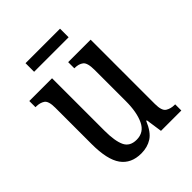

<svg xmlns="http://www.w3.org/2000/svg" viewBox="-195 -782 901 901"><g transform="rotate(-45 255.0 -332.0)"><path d="M215 10Q148 10 114.5 -36.5Q81 -83 81 -186V-428Q81 -472 64 -483.5Q47 -495 21 -495H17V-536H168V-188Q168 -120 184 -85.5Q200 -51 245 -51Q294 -51 315.5 -96.5Q337 -142 337 -215V-422Q337 -470 320.5 -482.5Q304 -495 278 -495H275V-536H424V-109Q424 -64 442.5 -52.5Q461 -41 486 -41H490V0H355L343 -82H339Q317 -29 286.5 -9.5Q256 10 215 10ZM130 -617V-674H359V-617Z"/></g></svg>

Font: Noto Serif Thai ExtraCondensed
Style: Regular
Weight: 400
Width: 2
Designer: Monotype Design Team
Foundry: Monotype Imaging Inc.
Version: Version 2.002; ttfautohint (v1.8.4.7-5d5b)